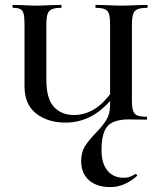

<svg xmlns="http://www.w3.org/2000/svg" viewBox="-20 -488 651 783"><path d="M80 -136V-387Q80 -417 76.5 -431Q73 -445 63.5 -450.5Q54 -456 33 -456Q31 -456 31 -462Q31 -468 33 -468L72 -467Q106 -465 124 -465Q149 -465 187 -467L229 -468Q231 -468 231 -462Q231 -456 229 -456Q203 -456 190.5 -450Q178 -444 173.5 -429.5Q169 -415 169 -385V-163Q169 -86 199.5 -52.5Q230 -19 282 -19Q328 -19 369.5 -46Q411 -73 451 -135L465 -122Q416 -52 363 -20Q310 12 247 12Q175 12 127.5 -25Q80 -62 80 -136ZM311 169Q311 134 325.5 110Q340 86 370 55Q399 25 414 0.5Q429 -24 429 -61V-385Q429 -415 425 -429.5Q421 -444 408.5 -450Q396 -456 371 -456Q369 -456 369 -462Q369 -468 371 -468L415 -467Q451 -465 476 -465Q498 -465 536 -467L580 -468Q582 -468 582 -462Q582 -456 580 -456Q554 -456 541 -450.5Q528 -445 523 -430.5Q518 -416 518 -387V-81Q518 -51 522.5 -37Q527 -23 539 -17.5Q551 -12 577 -12Q580 -12 580 -6Q580 0 577 0L505 -1Q443 -1 418.5 26.5Q394 54 394 124Q394 178 418 207.5Q442 237 485 237Q510 237 531 222H533Q536 222 538.5 225Q541 228 538 230Q487 275 430 275Q375 275 343 247Q311 219 311 169Z"/></svg>

Font: Cormorant Unicase SemiBold
Style: Regular
Weight: 600
Designer: Christian Thalmann (Catharsis Fonts)
Foundry: Catharsis Fonts
Version: Version 4.000